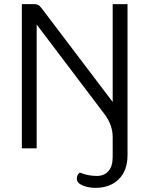

<svg xmlns="http://www.w3.org/2000/svg" viewBox="-20 -720 725 932"><path d="M599 -700V33Q599 108 556.5 150Q514 192 442 192Q411 192 382 180.5Q353 169 353 147Q353 136 358.5 127Q364 118 369 118Q406 134 450 134Q486 134 506.5 110.5Q527 87 527 42V-54Q527 -113 488 -165L158 -601V0H86V-700H144Q157 -700 164.5 -696.5Q172 -693 182 -680L527 -225V-700Z"/></svg>

Font: Krub
Style: Regular
Weight: 400
Designer: Ekaluck Peanpanawate
Foundry: Cadson Demak Co.,Ltd.
Version: Version 1.000; ttfautohint (v1.6)